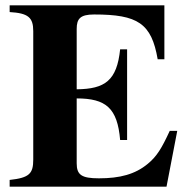

<svg xmlns="http://www.w3.org/2000/svg" viewBox="-20 -696 707 716"><path d="M641 -208H613C583 -143 565 -113 531 -85C484 -46 427 -31 349 -31C284 -31 266 -44 266 -87V-329C375 -329 418 -293 428 -174H454V-512H428C416 -396 372 -364 266 -363V-588C266 -626 279 -642 331 -642C494 -642 545 -609 568 -475H593V-676H16V-651C85 -647 104 -631 104 -580V-101C104 -49 90 -33 16 -25V0H601Z"/></svg>

Font: XITS
Style: Bold
Weight: 700
Designer: MicroPress Inc., with final additions and corrections provided by Coen Hoffman, Elsevier (retired)
Version: Version 1.302